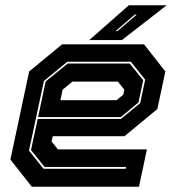

<svg xmlns="http://www.w3.org/2000/svg" viewBox="-20 -708 666 728"><path d="M526 -540 607 -437 576.5 -294.5 452 -191.5H180L175.5 -172L199.5 -141.5H537L507 0H100.5L19.5 -103L90.5 -437L215.5 -540ZM472 -467 523 -404 505 -319.5 438 -264H124.5L153 -399L236.5 -467ZM476 -474H235.5L146.5 -401L90 -137L145 -68H456.5L458 -75H149L97.5 -139L123 -257H438.5L511.5 -317L530.5 -406ZM427 -398.5H254.5L217.5 -368L209 -328H422L447.5 -349L451.5 -368ZM318.5 -556 468.5 -688H612L442 -556ZM418 -590H425L499 -653H491.5Z"/></svg>

Font: Tourney ExtraBold
Style: Italic
Weight: 800
Italic angle: -12°
Version: Version 1.015